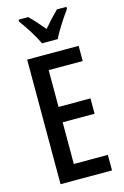

<svg xmlns="http://www.w3.org/2000/svg" viewBox="-139 -1001 687 1063"><g transform="rotate(-15 204.5 -470.0)"><path d="M173 -780H263C284 -825 327 -889 356 -929V-940H301C270 -909 251 -889 218 -850C189 -884 160 -918 136 -940H81V-929C114 -885 153 -823 173 -780ZM365 0V-89H170V-328H353V-416H170V-627H365V-714H70V0Z"/></g></svg>

Font: Noto Sans Myanmar UI ExtraCondensed Medium
Style: Regular
Weight: 500
Width: 2
Designer: Monotype Design Team
Foundry: Monotype Imaging Inc.
Version: Version 2.103